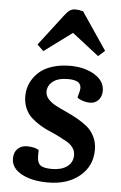

<svg xmlns="http://www.w3.org/2000/svg" viewBox="-56 -822 554 876"><g transform="rotate(5 221.5 -384.5)"><path d="M404.8 -606.9 375 -580.1 252 -675.8 124 -581.1 95.2 -608.9 204.1 -751Q217.3 -768.6 228.3 -775.9Q239.3 -783.2 253.9 -783.2Q271 -783.2 289.1 -777.8ZM210 -48.8Q252.4 -48.8 278.8 -67.4Q305.2 -85.9 305.2 -121.1Q305.2 -139.2 294.7 -154.1Q284.2 -168.9 266.8 -179Q249.5 -189 227.5 -200Q205.6 -210.9 182.6 -220.5Q159.7 -230 137.7 -243.9Q115.7 -257.8 98.4 -273.9Q81.1 -290 70.6 -314.7Q60.1 -339.4 60.1 -369.1Q60.1 -390.1 65.9 -410.9Q71.8 -431.6 85.9 -452.4Q100.1 -473.1 121.3 -489Q142.6 -504.9 176.5 -514.9Q210.4 -524.9 252 -524.9Q318.4 -524.9 364.3 -497.1Q410.2 -469.2 410.2 -423.8Q410.2 -397.9 395 -381.6Q379.9 -365.2 356.9 -365.2Q339.8 -365.2 322.3 -371.1Q304.7 -377 297.9 -383.8L306.2 -416Q311 -439 297.6 -451.4Q284.2 -463.9 248 -463.9Q202.6 -463.9 178.7 -445.1Q154.8 -426.3 154.8 -397.9Q154.8 -379.9 168.2 -364.7Q181.6 -349.6 203.1 -338.1Q224.6 -326.7 250.5 -315.2Q276.4 -303.7 302.2 -289.3Q328.1 -274.9 349.6 -257.6Q371.1 -240.2 384.5 -213.1Q397.9 -186 397.9 -152.8Q397.9 -78.6 342.3 -32.2Q286.6 14.2 196.8 14.2Q123 14.2 75.9 -11.5Q28.8 -37.1 28.8 -81.1Q28.8 -109.9 45.7 -126Q62.5 -142.1 87.9 -142.1Q122.1 -142.1 142.1 -129.9V-102.1Q142.1 -72.8 156.2 -60.8Q170.4 -48.8 210 -48.8Z"/></g></svg>

Font: Literata Book SemiBold
Style: Italic
Weight: 600
Italic angle: -3°
Designer: Latin by Veronika Burian and Jose Scaglione. Greek by Irene Vlachou. Cyrillic by Vera Evstafieva
Foundry: TypeTogether
Version: Version 1.003;PS 001.003;hotconv 1.0.88;makeotf.lib2.5.64775